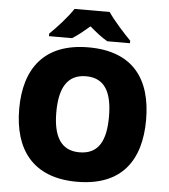

<svg xmlns="http://www.w3.org/2000/svg" viewBox="-61 -982 919 1046"><g transform="rotate(5 398.5 -458.5)"><path d="M496 -927H304C274 -881 216 -817 178 -781V-767H304C339 -789 364 -810 399 -840C434 -810 462 -787 497 -767H621V-781C587 -815 527 -881 496 -927ZM745 -358C745 -580 643 -725 399 -725C158 -725 51 -581 51 -359C51 -136 158 10 398 10C643 10 745 -137 745 -358ZM254 -358C254 -487 294 -567 399 -567C504 -567 542 -487 542 -358C542 -229 504 -151 398 -151C295 -151 254 -229 254 -358Z"/></g></svg>

Font: Noto Sans Thai Looped Black
Style: Regular
Weight: 900
Designer: Sasikarn Vongin, Ben Mitchell
Foundry: The Fontpad Ltd
Version: Version 1.001